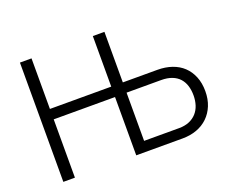

<svg xmlns="http://www.w3.org/2000/svg" viewBox="-116 -892 1271 1074"><g transform="rotate(-20 520.0 -355.0)"><path d="M525 -347H160V0H91V-710H160V-409H525V-710H594V-409H800Q847 -409 886 -395.5Q925 -382 952.5 -356Q980 -330 995.5 -292Q1011 -254 1011 -206Q1011 -158 995.5 -120Q980 -82 952 -55Q924 -28 885.5 -14Q847 0 801 0H525ZM801 -61Q837 -61 863 -72Q889 -83 906.5 -102.5Q924 -122 932.5 -148.5Q941 -175 941 -206Q941 -237 933 -263Q925 -289 908 -308Q891 -327 864 -337.5Q837 -348 800 -348H594V-61Z"/></g></svg>

Font: PTCRaleway
Style: Regular
Weight: 400
Designer: Matt McInerney, Pablo Impallari, Rodrigo Fuenzalida
Foundry: Matt McInerney, Pablo Impallari, Rodrigo Fuenzalida
Version: Version 3.000g; ttfautohint (v1.5) -l 8 -r 28 -G 28 -x 14 -D